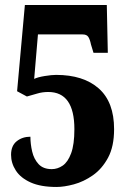

<svg xmlns="http://www.w3.org/2000/svg" viewBox="-20 -734 506 764"><path d="M205 10Q142 10 102 -8Q62 -26 43 -55.5Q24 -85 24 -118Q24 -154 46.5 -172Q69 -190 101 -190Q101 -161 108 -131Q115 -101 133.5 -81Q152 -61 186 -61Q209 -61 229.5 -75Q250 -89 263 -124Q276 -159 276 -220Q276 -368 172 -368Q149 -368 129 -362Q109 -356 87 -350L48 -371L79 -714H405L409 -524H352L342 -557Q338 -577 331.5 -587Q325 -597 309 -597H131L116 -420Q130 -427 158 -431.5Q186 -436 203 -436Q312 -436 373 -382Q434 -328 434 -220Q434 -151 410 -106.5Q386 -62 349.5 -36.5Q313 -11 274 -0.5Q235 10 205 10Z"/></svg>

Font: Noto Serif Lao ExtraCondensed Black
Style: Regular
Weight: 900
Width: 2
Designer: Monotype Design Team
Foundry: Monotype Imaging Inc.
Version: Version 2.003; ttfautohint (v1.8.4.7-5d5b)